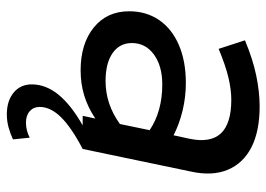

<svg xmlns="http://www.w3.org/2000/svg" viewBox="-129 -429 780 562"><g transform="rotate(90 261.0 -148.0)"><path d="M315 222Q275 222 251 202Q227 182 227 149Q227 108 257 71Q287 34 347 0H319L327 -37Q294 -15 259.5 -4.5Q225 6 186 6Q108 6 60.5 -32.5Q13 -71 13 -136Q13 -186 38.5 -223.5Q64 -261 111.5 -281.5Q159 -302 223 -302Q264 -302 303.5 -292.5Q343 -283 376 -266L386 -312Q399 -374 370.5 -404.5Q342 -435 272 -435Q242 -435 206.5 -426.5Q171 -418 123 -398L98 -475Q153 -498 201 -508Q249 -518 291 -518Q364 -518 411 -494Q458 -470 477 -424.5Q496 -379 482 -316L416 0Q353 33 323 63.5Q293 94 293 126Q293 144 305.5 155Q318 166 339 166Q362 166 383 155L388 204Q371 212 352.5 217Q334 222 315 222ZM217 -67Q251 -67 282.5 -77.5Q314 -88 343 -109L361 -196Q306 -233 227 -233Q173 -233 139.5 -208.5Q106 -184 106 -144Q106 -108 135.5 -87.5Q165 -67 217 -67Z"/></g></svg>

Font: Red Hat Display SemiBold
Style: Italic
Weight: 600
Italic angle: -12°
Designer: Pentagram, MCKL
Foundry: Pentagram, MCKL
Version: Version 1.023